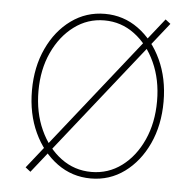

<svg xmlns="http://www.w3.org/2000/svg" viewBox="-45 -601 669 657"><g transform="rotate(5 289.5 -272.5)"><path d="M290 10.7Q225.6 10.7 174.3 -26.6Q123 -64 93.3 -127.9Q63.5 -191.9 63.5 -272.5Q63.5 -353 93.3 -416.7Q123 -480.5 174.3 -517.6Q225.6 -554.7 290 -554.7Q354 -554.7 405 -517.6Q456.1 -480.5 485.8 -416.5Q515.6 -352.5 515.6 -272.5Q515.6 -191.9 486.1 -127.9Q456.5 -64 405.5 -26.6Q354.5 10.7 290 10.7ZM290 -11.7Q348.1 -11.7 394 -45.9Q439.9 -80.1 466.6 -139.2Q493.2 -198.2 493.2 -272.5Q493.2 -346.2 466.3 -405Q439.5 -463.9 393.6 -498Q347.7 -532.2 290 -532.2Q232.4 -532.2 186.3 -497.8Q140.1 -463.4 113 -404.8Q85.9 -346.2 85.9 -272.5Q85.9 -198.2 112.8 -139.2Q139.6 -80.1 185.8 -45.9Q231.9 -11.7 290 -11.7ZM82.5 5.9 64.9 -7.8 498 -553.7 515.6 -540Z"/></g></svg>

Font: Inter Thin
Style: Regular
Weight: 250
Designer: Rasmus Andersson
Foundry: rsms
Version: Version 4.001;git-66647c0bb